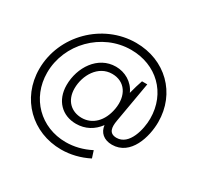

<svg xmlns="http://www.w3.org/2000/svg" viewBox="-185 -923 1358 1325"><g transform="rotate(30 493.5 -260.5)"><path d="M455 188C528 188 602 170 671 135L653 79C589 112 523 128 457 128C258 128 107 -21 107 -224C107 -452 298 -650 532 -650C733 -650 882 -508 882 -304C882 -219 847 -73 746 -73C685 -73 680 -120 690 -177L746 -499H704C694 -472 681 -427 671 -388C640 -459 570 -497 499 -497C355 -497 266 -357 266 -217C266 -94 345 -17 455 -17C529 -17 589 -51 631 -108C637 -53 677 -16 742 -16C891 -16 942 -193 942 -311C942 -540 771 -709 537 -709C272 -709 47 -486 47 -219C47 16 225 188 455 188ZM469 -72C387 -72 325 -127 325 -224C325 -329 390 -441 501 -441C604 -441 659 -357 639 -243C620 -135 553 -72 469 -72Z"/></g></svg>

Font: Fixel Display 20240404 Light
Style: Italic
Weight: 300
Italic angle: -10°
Designer: AlfaBravo + MacPaw
Foundry: Kyrylo Tkachov, Marchela Mozhyna, Serhii Makarenko, Maria Weinstein, Zakhar Kryvoshyya
Version: Version 1.211;Glyphs 3.2 (3225)